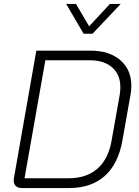

<svg xmlns="http://www.w3.org/2000/svg" viewBox="-20 -958 707 978"><path d="M50 -38Q50 -47 51 -51L165 -700H440Q537 -700 593 -651.5Q649 -603 649 -521Q649 -497 645 -476L604 -245Q583 -124 514 -62Q445 0 330 0H93Q72 0 61 -10Q50 -20 50 -38ZM330 -50Q421 -50 477 -99.5Q533 -149 549 -245L590 -476Q593 -496 593 -514Q593 -578 551.5 -614.5Q510 -651 437 -651H211L105 -50ZM317 -938H367L434 -824L540 -938H595L451 -786H406Z"/></svg>

Font: Bai Jamjuree Light
Style: Italic
Weight: 300
Italic angle: -10°
Version: Version 1.000; ttfautohint (v1.6)